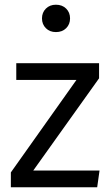

<svg xmlns="http://www.w3.org/2000/svg" viewBox="-20 -794 474 814"><path d="M400 -462 121 -71H402L392 0H26V-63L304 -455H49V-526H400ZM217 -774Q244 -774 260.5 -757.5Q277 -741 277 -716Q277 -691 260.5 -674.5Q244 -658 217 -658Q191 -658 174.5 -674.5Q158 -691 158 -716Q158 -741 174.5 -757.5Q191 -774 217 -774Z"/></svg>

Font: FiraSans
Style: Regular
Weight: 350
Designer: Carrois Corporate & Edenspiekermann AG
Foundry: Carrois Corporate GbR & Edenspiekermann AG
Version: Version 3.106;PS 003.106;hotconv 1.0.70;makeotf.lib2.5.58329